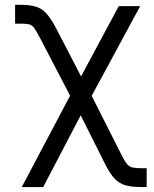

<svg xmlns="http://www.w3.org/2000/svg" viewBox="-20 -571 639 796"><path d="M70.3 204.5 270.6 -174.4 145.6 -414.1Q130.7 -442.5 121.6 -454.9Q112.6 -467.3 100.3 -470.2Q88.1 -473 63.2 -473H42.6V-551.1H63.2Q103.7 -551.1 129.1 -543.3Q154.5 -535.5 173.7 -513.7Q192.8 -491.8 214.5 -450.3L316.1 -254.3L472.3 -545.5H561.1L360.1 -173.7L485.1 73.9Q497.5 98.4 507.1 109.6Q516.7 120.7 530 123.6Q543.3 126.4 567.5 126.4H588.1V204.5H567.5Q527 204.5 500.7 197.3Q474.4 190 455.3 169.7Q436.1 149.5 416.2 110.1L314.6 -93L159.1 204.5Z"/></svg>

Font: Inter Zeller
Style: Regular
Weight: 400
Designer: Rasmus Andersson; Joe Bland
Foundry: zeller
Version: Version 3.015;git-dec3a8cb1